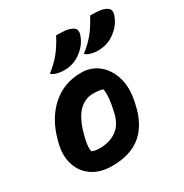

<svg xmlns="http://www.w3.org/2000/svg" viewBox="-187 -963 1078 1123"><g transform="rotate(-30 352.0 -401.5)"><path d="M577 -815Q617 -815 641 -812Q665 -809 683 -799Q699 -791 702.5 -777Q706 -763 701 -748Q688 -709 662.5 -681Q637 -653 606 -636Q566 -614 517 -614Q492 -614 469.5 -620Q447 -626 433 -639Q481 -676 513.5 -716Q546 -756 577 -815ZM347 -814Q387 -814 411 -811Q435 -808 453 -798Q469 -790 472.5 -776Q476 -762 471 -747Q458 -708 432.5 -680Q407 -652 376 -635Q336 -613 287 -613Q262 -613 239.5 -619Q217 -625 203 -638Q251 -675 283.5 -715Q316 -755 347 -814ZM363 -552Q430 -552 479 -512.5Q528 -473 548.5 -404.5Q569 -336 550 -247L547 -233Q521 -111 448 -49.5Q375 12 250 12Q170 12 116.5 -25Q63 -62 44 -125.5Q25 -189 46 -267L50 -282Q83 -406 165 -479Q247 -552 363 -552ZM362 -411Q310 -411 268.5 -371.5Q227 -332 201 -241L199 -234Q189 -199 185.5 -171.5Q182 -144 186 -124Q209 -114 237 -114Q305 -114 351 -146.5Q397 -179 413 -245L415 -253Q438 -347 429 -402Q416 -407 400.5 -409Q385 -411 362 -411Z"/></g></svg>

Font: Recursive Mn Csl St XBd
Style: Italic
Weight: 800
Italic angle: -15°
Monospace: yes
Version: Version 1.079;hotconv 1.0.112;makeotfexe 2.5.65598; ttfautoh